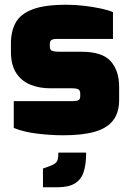

<svg xmlns="http://www.w3.org/2000/svg" viewBox="-20 -564 548 809"><path d="M247 6Q218 6 189 4Q160 2 132.5 -1.5Q105 -5 81 -11Q57 -17 38 -25V-138H288Q301 -138 307.5 -140.5Q314 -143 316 -147.5Q318 -152 318 -158V-171Q318 -181 311.5 -186.5Q305 -192 281 -192H191Q146 -192 108.5 -207Q71 -222 48.5 -256Q26 -290 26 -347V-380Q26 -432 46 -468.5Q66 -505 117 -524.5Q168 -544 260 -544Q297 -544 335 -539.5Q373 -535 405.5 -528Q438 -521 456 -513V-400H219Q204 -400 197 -395.5Q190 -391 190 -380V-367Q190 -359 193.5 -354.5Q197 -350 206 -348Q215 -346 230 -346H323Q411 -346 446.5 -306Q482 -266 482 -198V-143Q482 -89 456 -56Q430 -23 378 -8.5Q326 6 247 6ZM161 225V146L187 137Q203 131 211.5 125Q220 119 223 108.5Q226 98 226 79H343Q343 130 332 162Q321 194 294.5 209.5Q268 225 222 225Z"/></svg>

Font: Exo Thin Black
Style: Regular
Weight: 900
Version: Version 2.000